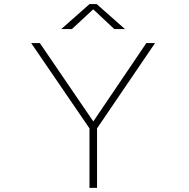

<svg xmlns="http://www.w3.org/2000/svg" viewBox="-20 -908 915 928"><path d="M412.5 0V-287.5L130.5 -700H172.5L431 -321L687.5 -700H729.5L449 -287.5V0ZM276 -767.5 413 -888.5H447L584 -767.5H532.5L430.5 -863L327.5 -767.5Z"/></svg>

Font: Trispace SemiExpanded Thin
Style: Regular
Weight: 100
Width: 6
Designer: Tyler Finck
Foundry: Etcetera Type Company
Version: Version 1.210; ttfautohint (v1.8.3)